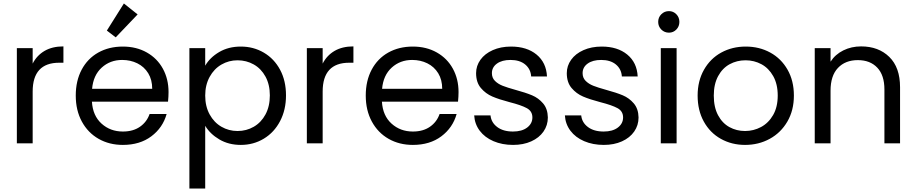

<svg xmlns="http://www.w3.org/2000/svg" viewBox="-20 -825 5272 1105"><path d="M168 -459Q192 -506 236.5 -532Q281 -558 345 -558V-464H321Q168 -464 168 -298V0H77V-548H168Z M950 -295Q950 -269 947 -240H509Q514 -159 564.5 -113.5Q615 -68 687 -68Q746 -68 785.5 -95.5Q825 -123 841 -169H939Q917 -90 851 -40.5Q785 9 687 9Q609 9 547.5 -26Q486 -61 451 -125.5Q416 -190 416 -275Q416 -360 450 -424Q484 -488 545.5 -522.5Q607 -557 687 -557Q765 -557 825 -523Q885 -489 917.5 -429.5Q950 -370 950 -295ZM856 -314Q856 -366 833 -403.5Q810 -441 770.5 -460.5Q731 -480 683 -480Q614 -480 565.5 -436Q517 -392 510 -314ZM595 -649 693 -805 772 -742 646 -610Z M1161 -447Q1188 -494 1241.5 -525.5Q1295 -557 1366 -557Q1439 -557 1498.5 -522Q1558 -487 1592 -423.5Q1626 -360 1626 -276Q1626 -193 1592 -128Q1558 -63 1498.5 -27Q1439 9 1366 9Q1296 9 1242.5 -22.5Q1189 -54 1161 -101V260H1070V-548H1161ZM1533 -276Q1533 -338 1508 -384Q1483 -430 1440.5 -454Q1398 -478 1347 -478Q1297 -478 1254.5 -453.5Q1212 -429 1186.5 -382.5Q1161 -336 1161 -275Q1161 -213 1186.5 -166.5Q1212 -120 1254.5 -95.5Q1297 -71 1347 -71Q1398 -71 1440.5 -95.5Q1483 -120 1508 -166.5Q1533 -213 1533 -276Z M1837 -459Q1861 -506 1905.5 -532Q1950 -558 2014 -558V-464H1990Q1837 -464 1837 -298V0H1746V-548H1837Z M2619 -295Q2619 -269 2616 -240H2178Q2183 -159 2233.5 -113.5Q2284 -68 2356 -68Q2415 -68 2454.5 -95.5Q2494 -123 2510 -169H2608Q2586 -90 2520 -40.5Q2454 9 2356 9Q2278 9 2216.5 -26Q2155 -61 2120 -125.5Q2085 -190 2085 -275Q2085 -360 2119 -424Q2153 -488 2214.5 -522.5Q2276 -557 2356 -557Q2434 -557 2494 -523Q2554 -489 2586.5 -429.5Q2619 -370 2619 -295ZM2525 -314Q2525 -366 2502 -403.5Q2479 -441 2439.5 -460.5Q2400 -480 2352 -480Q2283 -480 2234.5 -436Q2186 -392 2179 -314Z M2933 9Q2870 9 2820 -12.5Q2770 -34 2741 -72.5Q2712 -111 2709 -161H2803Q2807 -120 2841.5 -94Q2876 -68 2932 -68Q2984 -68 3014 -91Q3044 -114 3044 -149Q3044 -185 3012 -202.5Q2980 -220 2913 -237Q2852 -253 2813.5 -269.5Q2775 -286 2747.5 -318.5Q2720 -351 2720 -404Q2720 -446 2745 -481Q2770 -516 2816 -536.5Q2862 -557 2921 -557Q3012 -557 3068 -511Q3124 -465 3128 -385H3037Q3034 -428 3002.5 -454Q2971 -480 2918 -480Q2869 -480 2840 -459Q2811 -438 2811 -404Q2811 -377 2828.5 -359.5Q2846 -342 2872.5 -331.5Q2899 -321 2946 -308Q3005 -292 3042 -276.5Q3079 -261 3105.5 -230Q3132 -199 3133 -149Q3133 -104 3108 -68Q3083 -32 3037.5 -11.5Q2992 9 2933 9Z M3455 9Q3392 9 3342 -12.5Q3292 -34 3263 -72.5Q3234 -111 3231 -161H3325Q3329 -120 3363.5 -94Q3398 -68 3454 -68Q3506 -68 3536 -91Q3566 -114 3566 -149Q3566 -185 3534 -202.5Q3502 -220 3435 -237Q3374 -253 3335.5 -269.5Q3297 -286 3269.5 -318.5Q3242 -351 3242 -404Q3242 -446 3267 -481Q3292 -516 3338 -536.5Q3384 -557 3443 -557Q3534 -557 3590 -511Q3646 -465 3650 -385H3559Q3556 -428 3524.5 -454Q3493 -480 3440 -480Q3391 -480 3362 -459Q3333 -438 3333 -404Q3333 -377 3350.5 -359.5Q3368 -342 3394.5 -331.5Q3421 -321 3468 -308Q3527 -292 3564 -276.5Q3601 -261 3627.5 -230Q3654 -199 3655 -149Q3655 -104 3630 -68Q3605 -32 3559.5 -11.5Q3514 9 3455 9Z M3830 -637Q3804 -637 3786 -655Q3768 -673 3768 -699Q3768 -725 3786 -743Q3804 -761 3830 -761Q3855 -761 3872.5 -743Q3890 -725 3890 -699Q3890 -673 3872.5 -655Q3855 -637 3830 -637ZM3874 -548V0H3783V-548Z M4268 9Q4191 9 4128.5 -26Q4066 -61 4030.5 -125.5Q3995 -190 3995 -275Q3995 -359 4031.5 -423.5Q4068 -488 4131 -522.5Q4194 -557 4272 -557Q4350 -557 4413 -522.5Q4476 -488 4512.5 -424Q4549 -360 4549 -275Q4549 -190 4511.5 -125.5Q4474 -61 4410 -26Q4346 9 4268 9ZM4268 -71Q4317 -71 4360 -94Q4403 -117 4429.5 -163Q4456 -209 4456 -275Q4456 -341 4430 -387Q4404 -433 4362 -455.5Q4320 -478 4271 -478Q4221 -478 4179.5 -455.5Q4138 -433 4113 -387Q4088 -341 4088 -275Q4088 -208 4112.5 -162Q4137 -116 4178 -93.5Q4219 -71 4268 -71Z M4936 -558Q5036 -558 5098 -497.5Q5160 -437 5160 -323V0H5070V-310Q5070 -392 5029 -435.5Q4988 -479 4917 -479Q4845 -479 4802.5 -434Q4760 -389 4760 -303V0H4669V-548H4760V-470Q4787 -512 4833.5 -535Q4880 -558 4936 -558Z"/></svg>

Font: Fz Poppins
Style: Regular
Weight: 400
Designer: Ninad Kale (Devanagari), Jonny Pinhorn (Latin)
Foundry: Indian Type Foundry
Version: Vit hóa bi Vntype.Com & FontZin.Com